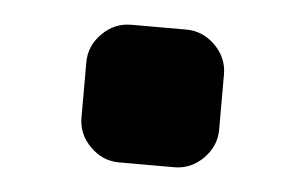

<svg xmlns="http://www.w3.org/2000/svg" viewBox="-29 -227 421 264"><g transform="rotate(5 181.0 -95.0)"><path d="M143 0Q120 0 103 -17Q86 -34 86 -57V-133Q86 -156 103 -173Q120 -190 143 -190H219Q242 -190 259 -173Q276 -156 276 -133V-57Q276 -34 259 -17Q242 0 219 0Z"/></g></svg>

Font: Rounded Mplus 1c ExtraBold
Style: Regular
Weight: 800
Version: Version 1.059.20150529